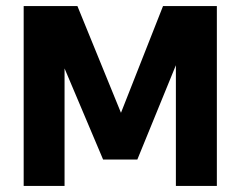

<svg xmlns="http://www.w3.org/2000/svg" viewBox="-20 -615 796 635"><path d="M58.3 0V-595H236L386.7 -225.7H373.7L519.2 -595H697.2V0H561.7V-458.3H585.8L434.2 -87.3H321L164.2 -458H193.5V0Z"/></svg>

Font: Encode Sans SC Condensed Thin
Style: Regular
Weight: 100
Width: 3
Designer: Multiple Designers
Foundry: Impallari Type
Version: Version 3.002